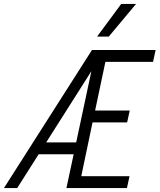

<svg xmlns="http://www.w3.org/2000/svg" viewBox="-59 -951 807 971"><path d="M-39 0 406 -698H471L28 0ZM115 -171 128 -231H365L352 -171ZM277 0 426 -698H728L715 -638H474L422 -392H597L584 -332H409L352 -60H596L583 0ZM432 -766 554 -931H629L491 -766Z"/></svg>

Font: Azeret Mono Thin ExtraLight
Style: Italic
Weight: 250
Italic angle: -12°
Version: Version 1.002